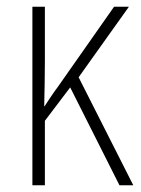

<svg xmlns="http://www.w3.org/2000/svg" viewBox="-20 -549 419 569"><path d="M362 -529H318L151 -291C136 -271 126 -255 112 -234H111C112 -279 113 -324 113 -368V-529H76V0H113V-191L188 -290L334 0H375L213 -320Z"/></svg>

Font: Noto Sans Condensed ExtraLight
Style: Regular
Weight: 200
Width: 3
Designer: Monotype Design Team
Foundry: Monotype Imaging Inc.
Version: Version 2.013